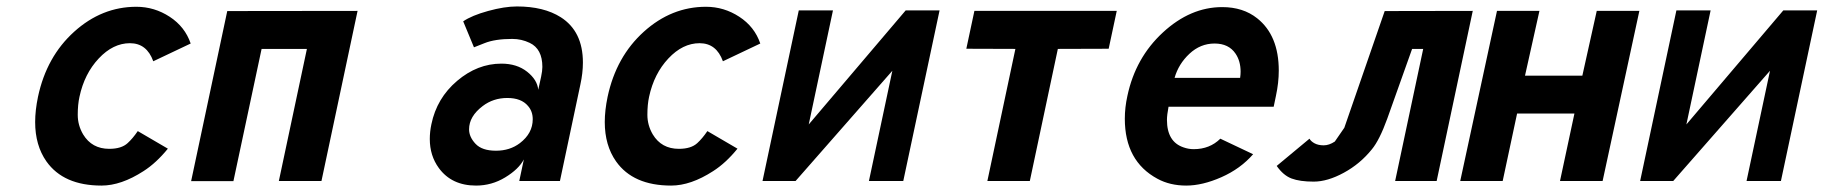

<svg xmlns="http://www.w3.org/2000/svg" viewBox="-20 -558 5623 592"><path d="M452.6 -369.1Q432.6 -424.8 380.6 -424.8Q328.6 -424.8 284.4 -377.7Q240.2 -330.6 225.1 -259.8Q219.7 -235.8 219.7 -203.9Q219.7 -171.9 236.3 -143.6Q263.2 -99.1 316.9 -99.1Q354.5 -99.1 373.5 -116.7Q389.2 -130.9 404.8 -153.8L497.6 -99.6Q461.4 -55.2 422.4 -30.3Q353.5 14.2 293 14.2Q175.8 14.2 123 -60.5Q88.4 -109.9 88.4 -181.6Q88.4 -217.8 97.2 -259.8Q123.5 -383.3 208.7 -460.2Q293.9 -537.1 400.4 -537.1Q456.1 -537.1 503.2 -506.3Q550.3 -475.6 567.9 -423.8Z M680.7 -523.9 1082.5 -524.4 971.2 0H839.8L926.3 -407.2H786.6L699.7 0.5H569.3Z M1607.9 -231.4Q1587.4 -255.9 1544.2 -255.9Q1501 -255.9 1468.3 -231Q1426.3 -199.2 1426.3 -159.2Q1426.3 -135.7 1446.3 -114.5Q1466.3 -93.3 1509.3 -93.3Q1552.2 -93.3 1583 -116.7Q1622.6 -147 1622.6 -190.4Q1622.6 -214.8 1607.9 -231.4ZM1525.9 -361.8Q1573.7 -361.8 1605.2 -336.9Q1636.7 -312 1639.6 -281.2L1648.4 -321.3Q1652.3 -339.8 1652.3 -351.6Q1652.3 -407.2 1613.3 -425.8Q1587.9 -438 1559.6 -438Q1505.9 -438 1473.6 -424.8Q1468.8 -422.9 1441.4 -412.1L1408.2 -492.2Q1434.6 -510.3 1485.1 -524.2Q1535.6 -538.1 1573.7 -538.1Q1656.7 -538.1 1709 -504.9Q1777.3 -461.4 1777.3 -365.2Q1777.3 -333 1769.5 -297.4L1706.5 0H1581.1L1595.2 -66.4Q1579.1 -36.1 1537.6 -11Q1496.1 14.2 1447.8 14.2Q1372.6 14.2 1333 -40Q1305.2 -78.1 1305.2 -129.4Q1305.2 -151.9 1310.1 -174.8Q1326.7 -255.4 1389.4 -308.6Q1452.1 -361.8 1525.9 -361.8Z M2209 -369.1Q2189 -424.8 2137 -424.8Q2085 -424.8 2040.8 -377.7Q1996.6 -330.6 1981.4 -259.8Q1976.1 -235.8 1976.1 -203.9Q1976.1 -171.9 1992.7 -143.6Q2019.5 -99.1 2073.2 -99.1Q2110.8 -99.1 2129.9 -116.7Q2145.5 -130.9 2161.1 -153.8L2253.9 -99.6Q2217.8 -55.2 2178.7 -30.3Q2109.9 14.2 2049.3 14.2Q1932.1 14.2 1879.4 -60.5Q1844.7 -109.9 1844.7 -181.6Q1844.7 -217.8 1853.5 -259.8Q1879.9 -383.3 1965.1 -460.2Q2050.3 -537.1 2156.7 -537.1Q2212.4 -537.1 2259.5 -506.3Q2306.6 -475.6 2324.2 -423.8Z M2442.9 -525.9H2548.3L2473.6 -174.3L2772.5 -525.9H2877L2765.1 0H2659.2L2731.4 -339.8L2433.1 0H2331.1Z M2984.4 -524.4H3423.3L3398.4 -407.7L3241.7 -407.2L3155.3 0H3024.4L3110.8 -407.2L2959.5 -407.7Z M3601.6 -317.9H3803.7Q3805.2 -328.1 3805.2 -336.9Q3805.2 -369.6 3789.6 -392.6Q3768.6 -423.8 3724.9 -423.8Q3681.2 -423.8 3647.5 -392.3Q3613.8 -360.8 3601.6 -317.9ZM3660.6 -98.1Q3710 -98.1 3742.7 -130.4L3843.8 -82.5Q3804.7 -37.6 3746.1 -11.7Q3687.5 14.2 3637.5 14.2Q3587.4 14.2 3548.8 -6.8Q3448.2 -61 3448.2 -191.9Q3448.2 -226.6 3456.1 -262.2Q3481 -379.9 3565.7 -458Q3650.4 -536.1 3748.5 -536.1Q3813 -536.1 3856.4 -501.5Q3922.9 -448.7 3922.9 -340.3Q3922.9 -303.2 3914.1 -262.2L3907.2 -229H3583Q3578.1 -203.1 3578.1 -188.5Q3578.1 -120.6 3629.4 -103.5Q3644.5 -98.1 3660.6 -98.1Z M4409.7 0H4281.7L4368.2 -407.2H4334L4257.3 -191.9Q4233.4 -126 4210 -97.7Q4173.8 -52.7 4123.5 -25.4Q4073.2 2 4030.5 2Q3987.8 2 3962.4 -7.6Q3937 -17.1 3916.5 -46.4L4017.6 -130.4Q4022 -122.1 4033.4 -116Q4044.9 -109.9 4061.5 -109.9Q4078.1 -109.9 4095.7 -121.6L4125 -164.1L4249.5 -523.9L4521 -524.4Z M4595.7 -524.4H4726.6L4682.1 -324.7H4858.9L4903.3 -524.4H5034.7L4921.4 0H4790L4834.5 -208H4657.7L4613.3 0H4482.4Z M5148.9 -525.9H5254.4L5179.7 -174.3L5478.5 -525.9H5583L5471.2 0H5365.2L5437.5 -339.8L5139.2 0H5037.1Z"/></svg>

Font: Tuffy
Style: BoldItalic
Weight: 700
Italic angle: -12°
Designer: Thatcher Ulrich, Karoly Barta, Michael Everson
Version: Version 001.271